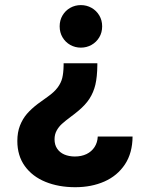

<svg xmlns="http://www.w3.org/2000/svg" viewBox="-20 -658 603 773"><path d="M371.9 -395.1Q371.3 -348.1 364 -317.1Q356.6 -286.1 340.4 -260.9Q324.2 -235.6 294.1 -210.7Q281.7 -200.2 265.2 -188.1Q242 -170.8 229.2 -159.1Q216.3 -147.4 208 -132.1Q199.6 -116.8 199.6 -97.1Q199.6 -74.9 210.2 -59.4Q220.7 -43.8 238.9 -36Q257.1 -28.2 280.8 -27.9Q308 -27.9 328.5 -37.8Q348.9 -47.8 360.7 -66Q372.5 -84.2 373.6 -108.4H513.7Q513.4 -42.2 483 3.8Q452.5 49.7 400.5 72.7Q348.4 95.7 282.8 95.7Q215.9 95.7 163 74.1Q110.1 52.5 79.9 10.6Q49.8 -31.2 49.8 -90.4Q49.8 -125.3 60.4 -152.4Q71.1 -179.5 88.5 -199.7Q106 -219.9 132.4 -240Q150.5 -253.6 171.5 -268.2Q198 -286.8 212 -305.6Q225.9 -324.4 230.7 -344.2Q235.5 -364 236.1 -394.3V-403.3H371.9ZM391.3 -551.9Q391.3 -527.2 379.7 -507.8Q368.1 -488.3 348.4 -477.2Q328.7 -466.2 305.6 -466.2Q282.4 -466.2 262.8 -477.2Q243.2 -488.3 231.7 -507.8Q220.2 -527.2 220.2 -551.9Q220.2 -576.5 231.7 -595.9Q243.2 -615.4 262.8 -626.5Q282.4 -637.5 305.6 -637.5Q328.7 -637.5 348.4 -626.5Q368.1 -615.4 379.7 -595.9Q391.3 -576.5 391.3 -551.9Z"/></svg>

Font: Wand UI Pro
Style: Regular
Weight: 400
Designer: Andreas Faust
Version: Version 1.003;FEAKit 1.0